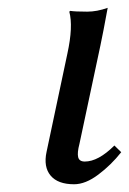

<svg xmlns="http://www.w3.org/2000/svg" viewBox="-20 -459 330 491"><path d="M152.3 -321.8Q167.5 -391.6 157.2 -429.2L159.7 -431.2Q171.4 -429.2 203.1 -429.2Q228 -429.2 255.4 -439Q243.7 -375 236.8 -342.8L183.1 -90.8Q177.2 -68.4 179.9 -57.1Q182.6 -45.9 196.8 -45.9Q231.4 -45.9 272.5 -86.9L290 -69.8Q264.2 -37.1 231.4 -12.5Q198.7 12.2 169.4 12.2Q127.9 12.2 109.4 -10Q90.8 -32.2 99.1 -70.8Z"/></svg>

Font: Linux Biolinum
Style: Italic
Weight: 400
Italic angle: -12°
Designer: Philipp H. Poll
Foundry: Philipp H. Poll
Version: Version 1.1.3 ; ttfautohint (v0.9)